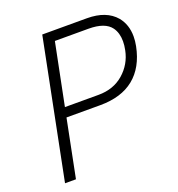

<svg xmlns="http://www.w3.org/2000/svg" viewBox="-129 -818 858 925"><g transform="rotate(-20 300.0 -355.5)"><path d="M103.5 0H47.5L189.5 -711H418.5Q517.5 -711 566 -654Q600 -612.5 600 -552Q600 -529 595 -503.5Q574.5 -401 509.2 -348.2Q444 -295.5 335.5 -295.5H162.5ZM345 -345Q422 -345 473.8 -390.2Q525.5 -435.5 539 -502.5Q544 -526.5 544 -547.5Q544 -590.5 523.5 -619Q493 -661 408.5 -661H236L172.5 -345Z"/></g></svg>

Font: Roberto Sans Light
Style: Italic
Weight: 300
Italic angle: -11°
Designer: Google
Version: Version 1.00;June 11, 2020;FontCreator 12.0.0.2522 64-bit; t